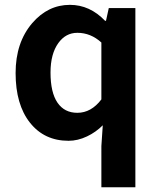

<svg xmlns="http://www.w3.org/2000/svg" viewBox="-20 -581 669 811"><path d="M408.2 210V36.1L414.1 -51.8Q384.8 -22.5 347.7 -4.9Q308.6 13.7 269.5 13.7Q167 13.7 106.4 -63Q45.9 -139.6 45.9 -272.5Q45.9 -401.4 116.2 -483.4Q182.6 -560.5 275.4 -560.5Q359.4 -560.5 423.8 -493.2H427.7L439.5 -546.9H551.8V210ZM306.6 -104.5Q365.2 -104.5 408.2 -161.1V-401.4Q363.3 -442.4 306.6 -442.4Q257.8 -442.4 226.6 -399.4Q193.4 -353.5 193.4 -274.4Q193.4 -190.4 222.7 -147.5Q252 -104.5 306.6 -104.5Z"/></svg>

Font: Bpmf GenYo Gothic B
Style: B
Weight: 700
Foundry: But Ko
Version: Version 1.320